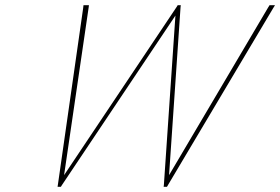

<svg xmlns="http://www.w3.org/2000/svg" viewBox="-20 -730 1080 740"><path d="M300.4 -698 301.8 -710H322.8L321.8 -702L227 -55L660.6 -703L664.9 -710H676.8L675.9 -703L631.6 -55L1013.9 -702L1018.9 -710H1039.9L1032.5 -698L628.1 -18L623.5 -10H610.7L611.6 -17L656.1 -670L218.9 -17L214.6 -10H201.9L203.1 -18Z"/></svg>

Font: Nordica Plus
Style: NordicaClassicUltLtCondObl
Weight: 300
Version: Version 1.01